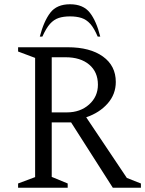

<svg xmlns="http://www.w3.org/2000/svg" viewBox="-20 -882 682 902"><path d="M65 0V-20L145 -50V-610L65 -640V-660H298Q403 -660 463.5 -616.5Q524 -573 524 -497Q524 -439 485.5 -395.5Q447 -352 385 -331L576 -46L642 -20V0H510L314 -307H223V-51L298 -20V0ZM288 -613H223V-354H294Q357 -354 398.5 -391Q440 -428 440 -484Q440 -544 399 -578.5Q358 -613 288 -613ZM167 -710Q186 -783 216.5 -822.5Q247 -862 309 -862Q371 -862 402 -822.5Q433 -783 451 -710H439Q422 -750 404 -770Q386 -790 363 -797.5Q340 -805 309 -805Q278 -805 255.5 -797.5Q233 -790 215 -770Q197 -750 179 -710Z"/></svg>

Font: Spectral SC Light
Style: Regular
Weight: 300
Designer: Jean-Baptiste Levee
Foundry: Production Type
Version: Version 2.001